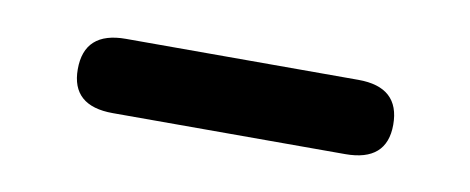

<svg xmlns="http://www.w3.org/2000/svg" viewBox="-27 -729 480 196"><g transform="rotate(10 213.5 -630.5)"><path d="M93 -592Q50 -592 50 -630Q50 -669 93 -669H334Q377 -669 377 -630Q377 -592 334 -592Z"/></g></svg>

Font: Quicksand SemiBold
Style: Regular
Weight: 600
Designer: Andrew Paglinawan
Foundry: Andrew Paglinawan
Version: Version 3.006